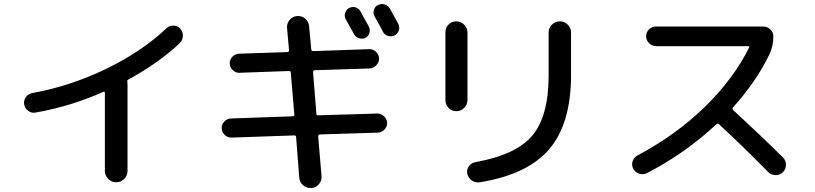

<svg xmlns="http://www.w3.org/2000/svg" viewBox="-20 -856 4040 952"><path d="M156.2 -297.9Q136.7 -293.9 120.1 -306.2Q103.5 -318.4 99.6 -338.9Q96.7 -358.4 108.4 -374.5Q120.1 -390.6 139.6 -394.5Q328.1 -428.7 504.4 -513.7Q680.7 -598.6 805.7 -715.8Q819.3 -729.5 840.3 -729Q861.3 -728.5 874 -713.9Q887.7 -698.2 886.7 -677.2Q885.7 -656.2 871.1 -641.6Q765.6 -543 615.2 -460.9Q609.4 -458 611.3 -450.2Q612.3 -446.3 612.3 -435.5V-8.8Q612.3 14.6 595.7 31.2Q579.1 47.9 556.2 47.9Q533.2 47.9 516.6 30.8Q500 13.7 500 -8.8V-394.5Q500 -403.3 492.2 -400.4Q329.1 -328.1 156.2 -297.9Z M1710.9 -816.4Q1726.6 -824.2 1743.2 -819.3Q1759.8 -814.5 1767.6 -798.8Q1802.7 -735.4 1808.6 -724.6Q1816.4 -710 1811.5 -692.4Q1806.6 -674.8 1791 -668Q1775.4 -661.1 1758.8 -667Q1742.2 -672.9 1734.4 -688.5Q1700.2 -750 1694.3 -760.7Q1686.5 -775.4 1691.4 -792Q1696.3 -808.6 1710.9 -816.4ZM1854.5 -831.1Q1870.1 -838.9 1887.2 -834Q1904.3 -829.1 1913.1 -813.5Q1950.2 -746.1 1955.1 -737.3Q1962.9 -721.7 1957.5 -705.1Q1952.1 -688.5 1935.5 -679.7Q1919.9 -672.9 1902.8 -678.2Q1885.7 -683.6 1877.9 -700.2Q1865.2 -725.6 1836.9 -775.4Q1829.1 -790 1834 -807.1Q1838.9 -824.2 1854.5 -831.1ZM1127.9 -173.8Q1109.4 -172.9 1094.7 -186.5Q1080.1 -200.2 1079.1 -219.7Q1078.1 -238.3 1091.8 -252.9Q1105.5 -267.6 1125 -268.6L1430.7 -279.3Q1438.5 -279.3 1439.5 -288.1L1421.9 -495.1Q1421.9 -503.9 1413.1 -503.9L1168 -495.1Q1149.4 -494.1 1134.8 -507.8Q1120.1 -521.5 1119.1 -541Q1118.2 -559.6 1131.8 -574.2Q1145.5 -588.9 1165 -589.8L1405.3 -597.7Q1413.1 -597.7 1413.1 -607.4L1403.3 -716.8Q1401.4 -740.2 1416.5 -757.8Q1431.6 -775.4 1454.1 -776.4Q1477.5 -778.3 1494.6 -762.7Q1511.7 -747.1 1512.7 -724.6L1523.4 -611.3Q1523.4 -603.5 1532.2 -602.5L1809.6 -612.3Q1829.1 -613.3 1843.8 -599.6Q1858.4 -585.9 1859.4 -567.4Q1860.4 -547.9 1846.2 -532.7Q1832 -517.6 1813.5 -516.6L1540 -507.8Q1532.2 -507.8 1532.2 -499L1548.8 -292Q1548.8 -284.2 1557.6 -284.2L1849.6 -293Q1868.2 -293.9 1883.3 -280.3Q1898.4 -266.6 1899.4 -247.1Q1900.4 -228.5 1886.7 -213.9Q1873 -199.2 1852.5 -198.2L1566.4 -189.5Q1558.6 -189.5 1557.6 -179.7L1574.2 16.6Q1576.2 40 1561 57.6Q1545.9 75.2 1524.4 76.2Q1501 78.1 1482.9 62.5Q1464.8 46.9 1463.9 25.4L1448.2 -175.8Q1448.2 -184.6 1439.5 -184.6Z M2811.5 -694.3V-485.4Q2811.5 -243.2 2703.6 -116.7Q2595.7 9.8 2358.4 47.9Q2336.9 50.8 2319.3 38.6Q2301.8 26.4 2296.9 4.9Q2293 -14.6 2304.7 -31.2Q2316.4 -47.9 2335.9 -51.8Q2539.1 -87.9 2619.6 -184.1Q2700.2 -280.3 2700.2 -482.4V-694.3Q2700.2 -717.8 2716.8 -733.9Q2733.4 -750 2756.3 -750Q2779.3 -750 2795.4 -733.4Q2811.5 -716.8 2811.5 -694.3ZM2242.2 -304.7Q2219.7 -304.7 2204.1 -320.8Q2188.5 -336.9 2188.5 -360.4V-695.3Q2188.5 -718.8 2204.1 -734.4Q2219.7 -750 2242.2 -750Q2265.6 -750 2281.7 -733.4Q2297.9 -716.8 2297.9 -695.3V-360.4Q2297.9 -337.9 2281.7 -321.3Q2265.6 -304.7 2242.2 -304.7Z M3188.5 2Q3169.9 11.7 3149.9 5.4Q3129.9 -1 3120.1 -19Q3110.4 -37.1 3116.7 -56.2Q3123 -75.2 3140.6 -85Q3334 -188.5 3475.1 -326.2Q3616.2 -463.9 3694.3 -620.1Q3697.3 -627 3689.5 -627H3233.4Q3213.9 -627 3198.7 -641.6Q3183.6 -656.2 3183.6 -676.3Q3183.6 -696.3 3198.2 -710.4Q3212.9 -724.6 3233.4 -724.6H3764.6Q3784.2 -724.6 3799.3 -710.4Q3814.5 -696.3 3814.5 -675.8Q3814.5 -625 3793.9 -584Q3729.5 -451.2 3614.3 -323.2Q3609.4 -318.4 3615.2 -310.5Q3752.9 -183.6 3862.3 -75.2Q3877 -60.5 3877 -38.6Q3877 -16.6 3861.8 -2Q3846.7 12.7 3825.2 12.2Q3803.7 11.7 3789.1 -2.9Q3653.3 -140.6 3544.9 -240.2Q3539.1 -246.1 3532.2 -240.2Q3377.9 -95.7 3188.5 2Z"/></svg>

Font: Rounded Mgen+ 1mn medium
Style: Regular
Weight: 500
Designer: [Source Han Sans]
Ryoko NISHIZUKA  (kana & ideographs); Paul D. Hunt (Latin, Greek & Cyrillic); Wenlong ZHANG  (bopomofo
Version: Version 1.059.20150602